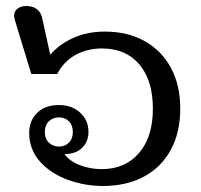

<svg xmlns="http://www.w3.org/2000/svg" viewBox="-20 -605 669 638"><path d="M77 -164Q77 -204 103.5 -230Q130 -256 176 -256Q218 -256 246 -231Q274 -206 274 -166Q274 -141 260.5 -122.5Q247 -104 224 -97Q211 -93 194 -93Q212 -69 246 -56Q280 -43 318 -43Q396 -43 442 -96.5Q488 -150 488 -244Q488 -338 443 -391Q398 -444 319 -444Q269 -444 230 -422Q191 -400 170 -359H84L31 -533Q27 -545 27 -553Q27 -567 38 -576Q49 -585 67 -585Q113 -585 121 -541L147 -423Q177 -458 223.5 -479Q270 -500 329 -500Q404 -500 460.5 -468.5Q517 -437 548 -379.5Q579 -322 579 -244Q579 -165 547.5 -107Q516 -49 458 -18Q400 13 322 13Q262 13 205.5 -7.5Q149 -28 113 -68Q77 -108 77 -164ZM222 -166Q222 -189 209 -202Q196 -215 176 -215Q156 -215 142.5 -202Q129 -189 129 -166Q129 -144 142.5 -131Q156 -118 176 -118Q196 -118 209 -131Q222 -144 222 -166Z"/></svg>

Font: Maitree Medium
Style: Regular
Weight: 500
Designer: CadsonDemak Team
Foundry: CadsonDemak
Version: Version 1.010